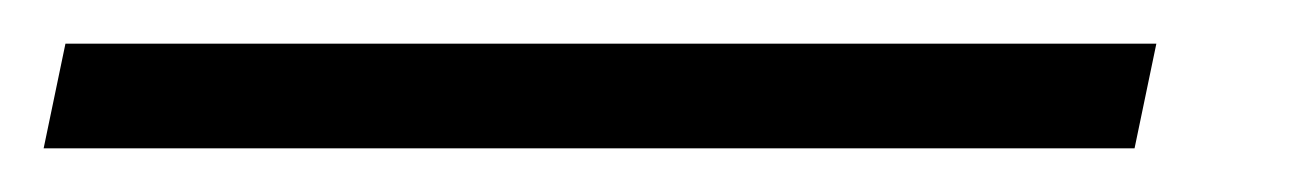

<svg xmlns="http://www.w3.org/2000/svg" viewBox="-82 -20 602 88"><path d="M-52 0H448L438 48H-62Z"/></svg>

Font: Idrija
Style: Italic
Weight: 400
Italic angle: -11.3°
Designer: Julieta Ulanovsky
Foundry: Julieta Ulanovsky
Version: Version 7.200